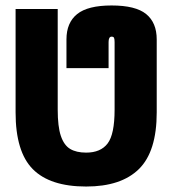

<svg xmlns="http://www.w3.org/2000/svg" viewBox="-20 -707 630 702"><path d="M37 -296V-674H191V-306Q191 -244 202.5 -210Q214 -176 236.5 -162.5Q259 -149 295 -149Q348 -149 373.5 -182.5Q399 -216 399 -306V-553Q399 -564 397 -568.5Q395 -573 388 -573Q377 -573 377 -553V-458H223V-563Q223 -624 262 -655.5Q301 -687 388 -687Q476 -687 514.5 -655.5Q553 -624 553 -563V-296Q553 -153 488 -89Q423 -25 295 -25Q163 -25 100 -88.5Q37 -152 37 -296Z"/></svg>

Font: Biryani Black
Style: Regular
Weight: 900
Designer: Dan Reynolds and Mathieu Reguer
Foundry: Dan Reynolds and Mathieu Reguer
Version: Version 1.004; ttfautohint (v1.1) -l 5 -r 5 -G 72 -x 0 -D la